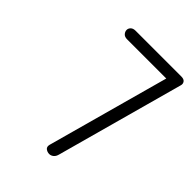

<svg xmlns="http://www.w3.org/2000/svg" viewBox="-196 -774 874 874"><g transform="rotate(45 240.5 -337.5)"><path d="M277 0Q265 0 255 -7.5Q245 -15 249 -31L421 -656L449 -620H159Q143 -620 135 -629Q127 -638 127 -649Q127 -659 135 -667Q143 -675 159 -675H453Q470 -675 476.5 -666Q483 -657 480 -646L311 -31Q307 -15 297.5 -7.5Q288 0 277 0Z"/></g></svg>

Font: Edu VIC WA NT Beginner
Style: Regular
Weight: 400
Designer: Tina and Corey Anderson
Foundry: Google for Education
Version: Version 1.003